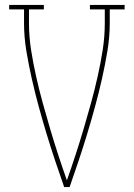

<svg xmlns="http://www.w3.org/2000/svg" viewBox="-20 -755 540 775"><path d="M239 0Q220 -54 202 -108Q184 -162 167.5 -216.5Q151 -271 136 -326Q121 -381 108.5 -436.5Q96 -492 86.5 -548.5Q77 -605 77 -662V-717H17V-735H157V-717H97V-662Q97 -607 105.5 -553Q114 -499 126 -445.5Q138 -392 152.5 -339.5Q167 -287 182.5 -234.5Q198 -182 215 -130Q232 -78 250 -27Q268 -78 285 -130Q302 -182 317.5 -234.5Q333 -287 347.5 -339.5Q362 -392 374 -445.5Q386 -499 394.5 -553Q403 -607 403 -662V-717H343V-735H483V-717H423V-662Q423 -605 413.5 -548.5Q404 -492 391.5 -436.5Q379 -381 364 -326Q349 -271 332.5 -216.5Q316 -162 298 -108Q280 -54 261 0Z"/></svg>

Font: Iosevka Curly Slab Thin
Style: Regular
Weight: 100
Monospace: yes
Designer: Belleve Invis
Foundry: Belleve Invis
Version: Version 22.1.2; ttfautohint (v1.8.4)